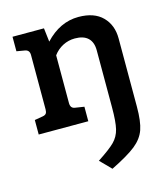

<svg xmlns="http://www.w3.org/2000/svg" viewBox="-111 -582 806 920"><g transform="rotate(-15 292.0 -122.5)"><path d="M523 -346V-7Q523 66 509 106Q495 146 456.5 177Q418 208 333 250L280 196Q340 157 365 132Q390 107 398.5 71.5Q407 36 407 -34V-318Q407 -358 385 -379Q363 -400 320 -400Q288 -400 260 -385.5Q232 -371 213 -345V-108Q213 -82 235 -79L280 -72V0H34V-72L75 -79Q87 -81 92 -87.5Q97 -94 97 -108V-377Q97 -390 91.5 -397Q86 -404 75 -406L34 -413V-485H190L198 -417Q271 -495 363 -495Q441 -495 482 -453.5Q523 -412 523 -346Z"/></g></svg>

Font: Enriqueta SemiBold
Style: Regular
Weight: 600
Designer: Viviana Monsalve, Gustavo Ibarra
Foundry: 72Puntos
Version: Version 2.000